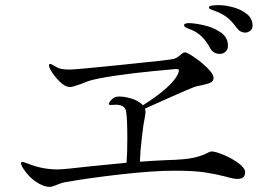

<svg xmlns="http://www.w3.org/2000/svg" viewBox="-20 -828 1040 748"><path d="M964 -728Q964 -715 954.5 -708Q945 -701 936 -701Q915 -701 901 -721Q884 -744 868 -757.5Q852 -771 826 -782Q819 -785 810.5 -788Q802 -791 798 -793Q794 -795 794 -799Q794 -804 804 -806Q814 -808 834 -808Q856 -808 887 -800Q918 -792 941 -774Q964 -756 964 -728ZM697 -730Q697 -734 702.5 -736Q708 -738 715 -738Q735 -738 771 -730.5Q807 -723 837.5 -703.5Q868 -684 868 -650Q868 -635 858.5 -626.5Q849 -618 837 -618Q811 -618 799 -640Q785 -666 767.5 -684Q750 -702 723 -713Q721 -714 713 -717Q705 -720 701 -723Q697 -726 697 -730ZM935 -157Q935 -131 905 -131Q890 -131 859 -140Q820 -150 777.5 -156.5Q735 -163 660 -163Q577 -163 449 -148.5Q321 -134 233 -118Q220 -116 199 -107Q183 -100 173 -100Q150 -100 120.5 -119.5Q91 -139 69 -174Q62 -185 62 -192Q62 -197 66 -197Q73 -197 93 -189Q146 -168 205 -168Q228 -168 331 -180L473 -194Q476 -230 476 -287Q476 -372 471 -395Q466 -420 431 -420L412 -419Q404 -419 404 -423Q404 -428 411 -436Q418 -444 427 -449Q433 -452 446 -452Q460 -452 477 -448Q494 -444 506 -439Q528 -428 537 -418Q649 -489 673 -539Q677 -549 677 -554Q677 -557 674 -558Q671 -559 664 -559Q642 -557 573 -550.5Q504 -544 428.5 -533Q353 -522 321 -511Q313 -508 296 -501Q263 -489 253 -489Q233 -489 211 -511.5Q189 -534 176 -557Q171 -567 171 -573Q171 -579 176 -579Q179 -579 186.5 -574.5Q194 -570 203 -565Q218 -557 252 -557Q274 -557 455 -575.5Q636 -594 655 -598Q668 -601 683 -614Q684 -615 689.5 -619.5Q695 -624 701 -624Q709 -624 737 -605Q765 -586 788.5 -562.5Q812 -539 812 -525Q812 -512 801 -506.5Q790 -501 766 -496Q744 -492 734 -488Q723 -484 701.5 -474.5Q680 -465 650 -452Q636 -446 545 -405Q547 -395 547 -390Q547 -386 545 -376Q539 -348 532.5 -291.5Q526 -235 525 -198Q577 -202 625 -204Q704 -206 736.5 -214Q769 -222 783.5 -230Q798 -238 805 -238Q819 -238 851.5 -224.5Q884 -211 909.5 -192Q935 -173 935 -157Z"/></svg>

Font: Shippori Mincho
Style: Regular
Weight: 400
Designer: FONTDASU
Foundry: FONTDASU / Google Inc. / but / Adobe
Version: Version 3.110; ttfautohint (v1.8.3)